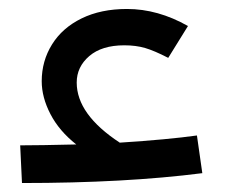

<svg xmlns="http://www.w3.org/2000/svg" viewBox="-20 -408 516 428"><path d="M431 -22Q259 0 29 0L25 -84Q68 -84 150 -86Q112 -116 92.5 -153.5Q73 -191 73 -227Q73 -272 96 -309Q119 -346 162 -367Q205 -388 263 -388Q332 -388 399 -350L355 -279Q324 -295 303.5 -301Q283 -307 257 -307Q207 -307 179 -283Q151 -259 151 -224Q151 -153 247 -90Q355 -97 419 -106Z"/></svg>

Font: Fira GO
Style: Regular
Weight: 400
Designer: Carrois Corporate
Foundry: Carrois Corporate GbR
Version: Version 0.300